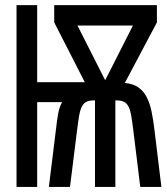

<svg xmlns="http://www.w3.org/2000/svg" viewBox="-20 -734 654 754"><path d="M171.9 0 199.2 -221.2Q203.6 -260.7 208.3 -287.1Q212.9 -313.5 224.1 -333H126V0H44.9V-713.9H126V-411.1H313L192.9 -646V-713.9H596.2V-646L470.2 -408.2Q502 -405.3 522.2 -391.6Q542.5 -377.9 555.2 -354.2Q567.9 -330.6 575 -297.1Q582 -263.7 586.9 -221.2L613.8 0H530.8L503.9 -219.2Q499.5 -254.9 495.6 -278.1Q491.7 -301.3 484.9 -314.9Q478 -328.6 466.8 -334.2Q455.6 -339.8 437 -339.8H433.1V0H353V-339.8H349.1Q330.1 -339.8 319.1 -334.2Q308.1 -328.6 301.3 -314.9Q294.4 -301.3 290.5 -278.1Q286.6 -254.9 282.2 -219.2L254.9 0ZM393.1 -418.9 502 -633.8H284.2Z"/></svg>

Font: WenQuanYi Micro Hei Mono
Style: Regular
Weight: 400
Foundry: Ascender Corporation
Version: Version 0.2.0-beta